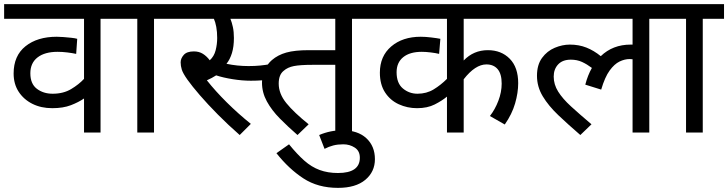

<svg xmlns="http://www.w3.org/2000/svg" viewBox="-20 -642 3527 930"><path d="M571 -551H467V0H387V-165Q361 -147 323.5 -132.5Q286 -118 233 -118Q179 -118 137 -139Q95 -160 70.5 -197.5Q46 -235 46 -286Q46 -372 103.5 -418Q161 -464 255 -464Q268 -464 287.5 -462.5Q307 -461 325.5 -459Q344 -457 354 -454L349 -381Q330 -385 306 -388Q282 -391 259 -391Q197 -391 162 -364Q127 -337 127 -287Q127 -236 158.5 -212Q190 -188 235 -188Q287 -188 324.5 -210.5Q362 -233 387 -260V-551H0V-622H571Z M726 -551V0H645V-551H556V-622H829V-551Z M1184 -322Q1215 -322 1240 -324.5Q1265 -327 1293 -332L1301 -260Q1276 -255 1250 -253Q1224 -251 1195 -251Q1153 -251 1106.5 -258.5Q1060 -266 1027 -277Q1007 -264 982 -253Q1023 -201 1078.5 -146Q1134 -91 1195 -42L1141 12Q1085 -37 1035.5 -87Q986 -137 948 -181Q910 -225 888 -256Q866 -287 860.5 -305Q855 -323 855 -340Q855 -359 870 -376Q885 -393 919 -393Q944 -393 962.5 -381.5Q981 -370 996 -350Q1017 -369 1024.5 -398.5Q1032 -428 1032 -458Q1032 -488 1027.5 -512Q1023 -536 1016 -551H815V-622H1218V-551H1096Q1103 -534 1108 -511Q1113 -488 1113 -458Q1113 -416 1103.5 -385Q1094 -354 1077 -333Q1129 -322 1184 -322Z M1685 -551V0H1604V-328H1495Q1434 -328 1403.5 -322Q1373 -316 1354 -299Q1330 -280 1330 -237Q1330 -188 1367 -142.5Q1404 -97 1475 -40L1421 12Q1375 -28 1335.5 -68Q1296 -108 1272.5 -151Q1249 -194 1249 -242Q1249 -277 1262.5 -305Q1276 -333 1297 -351Q1326 -376 1367 -387.5Q1408 -399 1476 -399H1604V-551H1204V-622H1788V-551Z M1526 12Q1580 -11 1638 -11Q1713 -11 1754.5 27.5Q1796 66 1796 129Q1796 190 1749.5 229Q1703 268 1617 268Q1520 268 1449.5 222Q1379 176 1319 100L1380 57Q1419 105 1454 136Q1489 167 1528.5 181.5Q1568 196 1617 196Q1723 196 1723 122Q1723 89 1698.5 73Q1674 57 1643 57Q1616 57 1594.5 62.5Q1573 68 1552 79Z M2551 -551H2226V-349Q2274 -399 2343 -399Q2408 -399 2449 -357.5Q2490 -316 2490 -239Q2490 -193 2475 -141Q2460 -89 2425 -39L2353 -80Q2378 -112 2394 -154Q2410 -196 2410 -237Q2410 -284 2390.5 -307Q2371 -330 2336 -330Q2282 -330 2226 -258V0H2145V-174Q2121 -154 2085.5 -136Q2050 -118 2000 -118Q1953 -118 1911.5 -137Q1870 -156 1845 -194.5Q1820 -233 1820 -290Q1820 -370 1875 -417Q1930 -464 2018 -464Q2041 -464 2069.5 -460.5Q2098 -457 2113 -454L2107 -381Q2091 -385 2066.5 -388Q2042 -391 2023 -391Q1965 -391 1933 -365Q1901 -339 1901 -292Q1901 -239 1931.5 -213.5Q1962 -188 2002 -188Q2046 -188 2080.5 -209Q2115 -230 2145 -260V-551H1774V-622H2551Z M2536 -551V-622H3229V-551H3125V0H3044V-355Q3038 -356 3030 -356Q3006 -356 2981 -344Q2956 -332 2933 -300.5Q2910 -269 2892 -208L2815 -232Q2827 -278 2847 -313Q2823 -331 2799 -342Q2775 -353 2745 -353Q2705 -353 2683.5 -330Q2662 -307 2662 -271Q2662 -233 2683.5 -198.5Q2705 -164 2746 -126.5Q2787 -89 2845 -40L2791 12Q2733 -38 2685 -83.5Q2637 -129 2609 -175.5Q2581 -222 2581 -275Q2581 -328 2605.5 -361.5Q2630 -395 2667 -410.5Q2704 -426 2740 -426Q2784 -426 2820.5 -411.5Q2857 -397 2890 -370Q2948 -426 3035 -426Q3040 -426 3044 -426V-551Z M3384 -551V0H3303V-551H3214V-622H3487V-551Z"/></svg>

Font: Noto Sans
Style: Italic
Weight: 400
Italic angle: -12°
Designer: Monotype Design Team
Foundry: Monotype Imaging Inc.
Version: Version 2.013; ttfautohint (v1.8.4.7-5d5b)